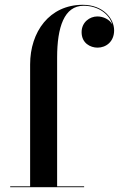

<svg xmlns="http://www.w3.org/2000/svg" viewBox="-20 -780 496 800"><path d="M22.5 -3.5V0H330.5V-3.5H218V-540C218 -667 247.5 -756 328.5 -756C388.5 -756 435.5 -722 448 -678C436.5 -699.5 410 -711.5 385.5 -711.5C354 -711.5 320 -687.5 320 -646C320 -600 356.5 -581.5 386.5 -581.5C422 -581.5 455.5 -606.5 455.5 -653.5C455.5 -703 409.5 -760 325 -760C186 -760 105.5 -647.5 105.5 -511.5V-3.5Z"/></svg>

Font: Bodoni* 48pt Medium
Style: Regular
Weight: 500
Version: Version 2.3